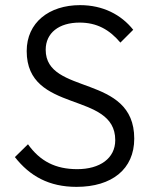

<svg xmlns="http://www.w3.org/2000/svg" viewBox="-20 -718 594 748"><path d="M278 10C416 10 503 -59 503 -178C503 -432 158 -345 158 -524C158 -590 210 -630 290 -630C357 -630 406 -603 449 -552L499 -602C452 -661 381 -698 292 -698C171 -698 84 -630 84 -519C84 -273 429 -365 429 -172C429 -101 369 -59 281 -59C196 -59 136 -90 89 -156L38 -106C96 -32 171 10 278 10Z"/></svg>

Font: MV Cash Light
Style: Regular
Weight: 300
Designer: Rodrigo Fuenzalida
Foundry: fragTYPE
Version: Version 1.100;Glyphs 3.1.2 (3151)